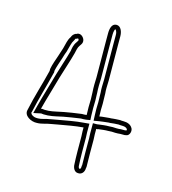

<svg xmlns="http://www.w3.org/2000/svg" viewBox="-100 -731 738 822"><g transform="rotate(15 269.0 -320.0)"><path d="M42 -198C34 -171 69 -152 95 -154C116 -154 132 -162 153 -165L186 -171C221 -177 255 -184 293 -187V-170C293 -162 294 -155 294 -148C294 -110 294 -55 296 -25C296 -8 305 8 320 8C336 10 348 -3 348 -22C349 -24 349 -27 349 -29C348 -62 348 -112 348 -148C348 -156 347 -163 347 -171V-195H353L354 -196C371 -198 383 -200 399 -200C410 -201 420 -201 429 -200C437 -200 445 -200 452 -201H469C471 -201 474 -201 476 -202C493 -202 500 -228 490 -240C483 -251 469 -257 451 -257C446 -257 441 -257 436 -258C429 -258 423 -257 416 -257C412 -257 408 -256 404 -256C400 -255 395 -255 390 -255C375 -253 360 -253 346 -250C345 -268 345 -287 346 -306C346 -321 345 -337 345 -352C344 -360 344 -368 344 -376C344 -386 345 -397 345 -409C345 -461 344 -517 344 -568V-604C344 -624 336 -648 316 -648C295 -648 290 -624 290 -604V-568C290 -518 291 -461 291 -409C291 -398 290 -387 290 -377C290 -365 290 -354 291 -342C291 -332 292 -322 292 -312C291 -289 291 -265 292 -242C285 -241 278 -241 271 -241C256 -239 242 -237 229 -235L194 -229C171 -225 153 -219 129 -217H124C117 -216 109 -217 101 -218L96 -217C109 -267 125 -318 139 -369C150 -406 164 -446 174 -484C177 -497 179 -511 186 -520L192 -529C206 -550 180 -579 160 -566C159 -566 157 -565 156 -565C148 -561 143 -555 140 -547C128 -529 128 -516 121 -492C117 -481 113 -468 109 -455C102 -434 94 -414 90 -392V-383C75 -321 55 -261 42 -198ZM61 -192V-193L62 -194C75 -255 94 -315 109 -378L110 -381V-390C114 -409 121 -427 128 -449C132 -463 136 -475 140 -485V-486C148 -513 148 -522 157 -536L158 -538L159 -540C160 -543 161 -545 163 -546H166L171 -549H172C176 -546 176 -541 175 -540L170 -532C158 -516 157 -500 155 -489C145 -451 131 -412 120 -374C106 -323 90 -273 77 -222L69 -191L102 -198C111 -197 116 -196 125 -197H130H131C158 -199 176 -205 197 -209L232 -215C244 -217 258 -219 272 -221C280 -221 287 -221 295 -222L313 -225L312 -243C311 -266 311 -289 312 -312C312 -324 311 -333 311 -342V-343V-344C310 -355 310 -365 310 -377C310 -386 311 -397 311 -409C311 -461 310 -518 310 -568V-604C310 -618 314 -627 315 -628H316C316 -628 324 -624 324 -604V-568C324 -517 325 -461 325 -409C325 -398 324 -387 324 -376C324 -368 324 -360 325 -351C325 -334 326 -320 326 -307C325 -286 325 -268 326 -249L327 -226L350 -230C361 -232 375 -233 391 -235C397 -235 401 -235 406 -236C413 -237 415 -237 416 -237C424 -237 430 -238 434 -238C442 -237 446 -237 451 -237C465 -237 471 -232 473 -229L474 -228V-227C474 -226 475 -224 474 -222H471L469 -221H451H449C444 -220 437 -220 430 -220C418 -221 408 -221 398 -220C380 -220 368 -218 352 -216L345 -215H327V-171C327 -161 328 -154 328 -148C328 -112 328 -62 329 -29L328 -27V-22C328 -11 323 -12 322 -12H321H320C319 -13 316 -18 316 -25V-26C314 -55 314 -110 314 -148C314 -157 313 -164 313 -170V-209L291 -207C251 -204 218 -197 183 -191L150 -185C123 -181 111 -174 95 -174H94H93C89 -174 85 -174 80 -175C63 -180 60 -189 61 -192Z"/></g></svg>

Font: Scribbler
Style: Clr
Weight: 400
Designer: Mew Too
Foundry: Cannot Into Space Fonts
Version: Version 1.001